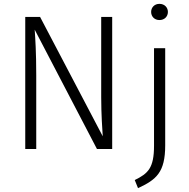

<svg xmlns="http://www.w3.org/2000/svg" viewBox="-20 -773 981 996"><path d="M807 -753C781 -753 764 -734 764 -711C764 -688 781 -669 807 -669C834 -669 851 -688 851 -711C851 -734 834 -753 807 -753ZM562 -685H505V-269C505 -180 511 -95 513 -66L188 -685H111V0H168V-383C168 -506 163 -572 160 -619L483 0H562ZM837 -523H779V-17C779 99 748 127 679 161L696 203C791 159 837 121 837 -19Z"/></svg>

Font: FiraGO Light
Style: Regular
Weight: 300
Designer: bBox Type
Foundry: bBox Type GmbH
Version: Version 1.001;PS 001.001;hotconv 1.0.88;makeotf.lib2.5.64775